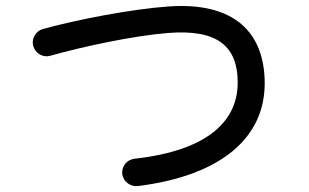

<svg xmlns="http://www.w3.org/2000/svg" viewBox="-20 -664 1040 647"><path d="M445 -37C730 -73 872 -203 872 -383C872 -554 770 -659 545 -642C422 -633 239 -598 124 -566C100 -559 85 -533 92 -509C99 -484 125 -469 149 -476C259 -507 431 -544 548 -553C714 -566 781 -507 781 -386C781 -264 692 -158 433 -129C407 -126 389 -103 392 -77C396 -52 419 -34 445 -37Z"/></svg>

Font: 寒蝉半圆体
Style: Regular
Weight: 400
Designer: Yoshimichi Ohira & Warren
Foundry: ChillType
Version: Version 1.800;Glyphs 3.1.1 (3135)